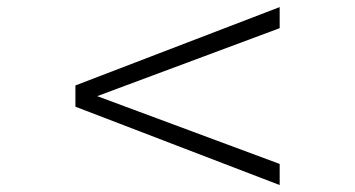

<svg xmlns="http://www.w3.org/2000/svg" viewBox="-20 -560 1002 542"><path d="M192.9 -258.8V-318.8L769.5 -540V-480.5L254.4 -288.6L769.5 -97.2V-37.6Z"/></svg>

Font: Doulos SIL Phon
Style: Regular
Weight: 400
Designer: Walt Agee, Victor Gaultney, Peter Martin, Debbi Hosken, Becca Hirsbrunner
Foundry: SIL International
Version: Version 5.000